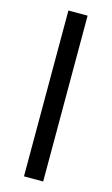

<svg xmlns="http://www.w3.org/2000/svg" viewBox="-118 -805 495 850"><g transform="rotate(15 129.0 -380.0)"><path d="M173 0H85V-760H173Z"/></g></svg>

Font: Noto Sans Syloti Nagri
Style: Regular
Weight: 400
Designer: Monotype Design Team
Foundry: Monotype Imaging Inc.
Version: Version 2.003; ttfautohint (v1.8.4.7-5d5b)